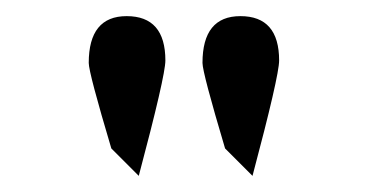

<svg xmlns="http://www.w3.org/2000/svg" viewBox="-20 -597 481 238"><path d="M185 -522Q185 -503 152 -379L118 -413Q90 -507 90 -519Q90 -577 137 -577Q185 -577 185 -522ZM326 -522Q326 -503 293 -379L259 -413Q231 -507 231 -519Q231 -577 278 -577Q326 -577 326 -522Z"/></svg>

Font: Ruposhi Bangla
Style: Bold
Weight: 400
Designer: Niladri Shekhar Bala
Foundry: Lipighor Font Foundry
Version: Designed & Build by Niladri Shekhar Bala